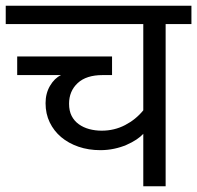

<svg xmlns="http://www.w3.org/2000/svg" viewBox="-30 -650 688 670"><path d="M30 -388V-453H361V-388H328Q271 -388 241 -360Q211 -332 211 -288Q211 -263 220 -245.5Q229 -228 245 -216.5Q261 -205 281.5 -199.5Q302 -194 325 -194Q369 -194 406.5 -213.5Q444 -233 470 -265V-566H-10V-630H638V-566H548V0H470V-183Q461 -173 446 -163Q431 -153 411.5 -144.5Q392 -136 368.5 -131Q345 -126 320 -126Q279 -126 244 -138Q209 -150 183.5 -171.5Q158 -193 143.5 -223Q129 -253 129 -290Q129 -324 144.5 -350.5Q160 -377 183 -388Z"/></svg>

Font: Ek Mukta
Style: Regular
Weight: 400
Designer: Girish Dalvi and Yashodeep Gholap
Foundry: Ek Type
Version: Version 2.538;PS 1.001;hotconv 16.6.51;makeotf.lib2.5.65220;